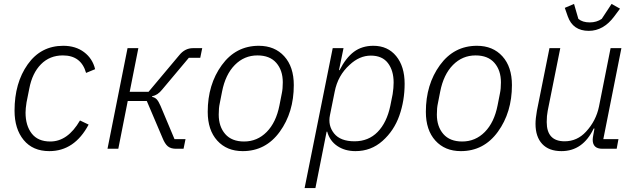

<svg xmlns="http://www.w3.org/2000/svg" viewBox="-20 -757 3235 977"><path d="M231 12Q147 12 100.5 -44.5Q54 -101 54 -194Q54 -335 121 -429.5Q188 -524 302 -524Q365 -524 408 -491.5Q451 -459 464 -405L418 -386Q393 -475 300 -475Q233 -475 188.5 -430Q144 -385 129 -306L115 -236Q110 -204 110 -184Q110 -118 141.5 -77.5Q173 -37 236 -37Q325 -37 387 -144L431 -123Q359 12 231 12Z M527 0 629 -512H684L640 -290H736L892 -476Q921 -512 962 -512H1009L999 -463H941L805 -301Q782 -272 755 -268L754 -264Q769 -261 778 -251Q787 -241 797 -218L868 -49H924L914 0H876Q849 0 834 -12.5Q819 -25 807 -55L727 -243H630L582 0Z M1215 12Q1134 12 1085.5 -41.5Q1037 -95 1037 -188Q1037 -327 1108.5 -425.5Q1180 -524 1297 -524Q1378 -524 1426.5 -470.5Q1475 -417 1475 -324Q1475 -185 1403.5 -86.5Q1332 12 1215 12ZM1222 -37Q1289 -37 1337 -85.5Q1385 -134 1402 -221L1414 -282Q1419 -305 1419 -338Q1419 -399 1386 -437Q1353 -475 1290 -475Q1223 -475 1175 -426.5Q1127 -378 1110 -291L1098 -230Q1093 -208 1093 -174Q1093 -113 1126 -75Q1159 -37 1222 -37Z M1530 200 1673 -512H1728L1705 -400H1708Q1740 -463 1781 -493.5Q1822 -524 1880 -524Q1953 -524 1996 -471.5Q2039 -419 2039 -331Q2039 -245 2012 -168.5Q1985 -92 1926.5 -40Q1868 12 1789 12Q1735 12 1696.5 -14Q1658 -40 1645 -87H1642L1585 200ZM1784 -38Q1855 -38 1901.5 -85.5Q1948 -133 1966 -218L1978 -278Q1983 -310 1983 -337Q1983 -398 1954 -436Q1925 -474 1867 -474Q1809 -474 1759 -427Q1699 -373 1683 -290L1659 -171Q1648 -118 1680 -78Q1712 -38 1784 -38Z M2325 12Q2244 12 2195.5 -41.5Q2147 -95 2147 -188Q2147 -327 2218.5 -425.5Q2290 -524 2407 -524Q2488 -524 2536.5 -470.5Q2585 -417 2585 -324Q2585 -185 2513.5 -86.5Q2442 12 2325 12ZM2332 -37Q2399 -37 2447 -85.5Q2495 -134 2512 -221L2524 -282Q2529 -305 2529 -338Q2529 -399 2496 -437Q2463 -475 2400 -475Q2333 -475 2285 -426.5Q2237 -378 2220 -291L2208 -230Q2203 -208 2203 -174Q2203 -113 2236 -75Q2269 -37 2332 -37Z M2976 -600Q2895 -600 2869 -674L2854 -717L2901 -737L2923 -661Q2944 -643 2981 -643Q3016 -643 3042 -661L3092 -737L3135 -713L3106 -674Q3051 -600 2976 -600ZM2776 -512H2831L2767 -193Q2762 -168 2762 -136Q2762 -38 2853 -38Q2917 -38 2962 -87Q3013 -142 3028 -215L3087 -512H3142L3050 -49H3127L3118 0H3045Q2996 0 2996 -46Q2996 -54 2999 -70L3005 -103H3001Q2946 12 2837 12Q2773 12 2739 -24.5Q2705 -61 2705 -127Q2705 -153 2712 -193Z"/></svg>

Font: IBM Plex Sans Light
Style: Italic
Weight: 300
Italic angle: -11.31°
Designer: Mike Abbink, Paul van der Laan, Pieter van Rosmalen
Foundry: Bold Monday
Version: Version 3.0